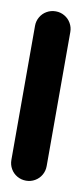

<svg xmlns="http://www.w3.org/2000/svg" viewBox="-64 -508 228 536"><g transform="rotate(10 50.0 -240.0)"><path d="M0 -50.3H100V-430.3H0ZM50.3 -100Q36.3 -100 24.8 -93.3Q13.3 -86.7 6.7 -75.2Q0 -63.7 0 -50.3Q0 -36.3 6.7 -24.8Q13.3 -13.3 24.8 -6.7Q36.3 0 50.3 0Q63.7 0 75.2 -6.7Q86.7 -13.3 93.3 -24.8Q100 -36.3 100 -50.3Q100 -63.7 93.3 -75.2Q86.7 -86.7 75.2 -93.3Q63.7 -100 50.3 -100ZM50.3 -480Q36.3 -480 24.8 -473.3Q13.3 -466.7 6.7 -455.2Q0 -443.7 0 -430.3Q0 -416.3 6.7 -404.8Q13.3 -393.3 24.8 -386.7Q36.3 -380 50.3 -380Q63.7 -380 75.2 -386.7Q86.7 -393.3 93.3 -404.8Q100 -416.3 100 -430.3Q100 -443.7 93.3 -455.2Q86.7 -466.7 75.2 -473.3Q63.7 -480 50.3 -480Z"/></g></svg>

Font: Wavefont Thin
Style: Regular
Weight: 100
Monospace: yes
Version: Version 3.005;gftools[0.9.33]